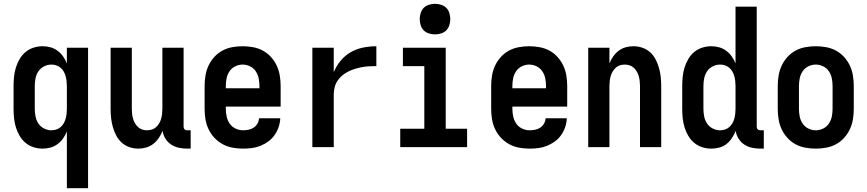

<svg xmlns="http://www.w3.org/2000/svg" viewBox="-20 -770 4540 1005"><path d="M330 215V-82Q322 -62 310 -45Q298 -28 281 -15.5Q264 -3 244 2.5Q224 8 203 8Q179 8 155.5 0.5Q132 -7 113.5 -22.5Q95 -38 82.5 -59.5Q70 -81 63 -104Q56 -127 53.5 -151.5Q51 -176 51 -200V-320Q51 -344 53.5 -368.5Q56 -393 63 -416Q70 -439 82.5 -460.5Q95 -482 113.5 -497.5Q132 -513 155.5 -520.5Q179 -528 203 -528Q224 -528 244 -522.5Q264 -517 281 -504.5Q298 -492 310 -475Q322 -458 330 -438V-520H441V215ZM249 -88Q262 -88 274.5 -92Q287 -96 297 -104.5Q307 -113 313.5 -124.5Q320 -136 323.5 -148.5Q327 -161 328.5 -174Q330 -187 330 -200V-320Q330 -333 328.5 -346Q327 -359 323.5 -371.5Q320 -384 313.5 -395.5Q307 -407 297 -415.5Q287 -424 274.5 -428Q262 -432 249 -432Q229 -432 210.5 -422.5Q192 -413 181 -396.5Q170 -380 166 -360Q162 -340 162 -320V-200Q162 -180 166 -160Q170 -140 181 -123.5Q192 -107 210.5 -97.5Q229 -88 249 -88Z M704 8Q680 8 657 0Q634 -8 616.5 -24Q599 -40 588 -61.5Q577 -83 570.5 -106Q564 -129 561.5 -152.5Q559 -176 559 -200V-520H670V-200Q670 -187 671.5 -174Q673 -161 676.5 -148.5Q680 -136 686.5 -125Q693 -114 702.5 -105Q712 -96 724.5 -92Q737 -88 750 -88Q763 -88 775.5 -92Q788 -96 797.5 -105Q807 -114 813.5 -125Q820 -136 823.5 -148.5Q827 -161 828.5 -174Q830 -187 830 -200V-520H941V-108Q941 -104 942 -100Q943 -96 946 -93Q949 -90 953 -89Q957 -88 961 -88H978V8H961Q939 8 917 3.5Q895 -1 876.5 -13Q858 -25 846 -44Q834 -63 831 -85Q823 -65 811 -47.5Q799 -30 782.5 -17Q766 -4 745.5 2Q725 8 704 8Z M1252 8Q1225 8 1197.5 3Q1170 -2 1146 -15Q1122 -28 1103 -48Q1084 -68 1072 -93Q1060 -118 1055.5 -145.5Q1051 -173 1051 -200V-320Q1051 -347 1055.5 -374.5Q1060 -402 1071.5 -426.5Q1083 -451 1101.5 -471.5Q1120 -492 1144 -505Q1168 -518 1195.5 -523Q1223 -528 1250 -528Q1277 -528 1304.5 -523Q1332 -518 1356 -505Q1380 -492 1398.5 -471.5Q1417 -451 1428.5 -426.5Q1440 -402 1444.5 -374.5Q1449 -347 1449 -320V-212H1162V-200Q1162 -180 1166.5 -159.5Q1171 -139 1182.5 -122.5Q1194 -106 1213 -97Q1232 -88 1252 -88Q1267 -88 1281.5 -91Q1296 -94 1308 -102Q1320 -110 1327.5 -123Q1335 -136 1336 -151H1447Q1446 -127 1438.5 -105Q1431 -83 1417.5 -63.5Q1404 -44 1385 -30Q1366 -16 1344 -7Q1322 2 1299 5Q1276 8 1252 8ZM1162 -308H1338V-320Q1338 -340 1334 -360Q1330 -380 1318.5 -397Q1307 -414 1288.5 -423Q1270 -432 1250 -432Q1230 -432 1211.5 -423Q1193 -414 1181.5 -397Q1170 -380 1166 -360Q1162 -340 1162 -320Z M1615 0V-520H1727V-392Q1740 -424 1762.5 -451.5Q1785 -479 1815.5 -496.5Q1846 -514 1880.5 -521Q1915 -528 1950 -528V-424Q1931 -424 1912 -423Q1893 -422 1874.5 -418.5Q1856 -415 1838 -409.5Q1820 -404 1803 -395.5Q1786 -387 1771.5 -375Q1757 -363 1746.5 -347Q1736 -331 1731.5 -312.5Q1727 -294 1727 -276V0Z M2075 0V-96H2201V-424H2089V-520H2313V-96H2425V0ZM2257 -590Q2241 -590 2225 -595Q2209 -600 2198 -611Q2187 -622 2182 -638Q2177 -654 2177 -670Q2177 -686 2182 -702Q2187 -718 2198 -729Q2209 -740 2225 -745Q2241 -750 2257 -750Q2273 -750 2289 -745Q2305 -740 2316 -729Q2327 -718 2332 -702Q2337 -686 2337 -670Q2337 -654 2332 -638Q2327 -622 2316 -611Q2305 -600 2289 -595Q2273 -590 2257 -590Z M2752 8Q2725 8 2697.5 3Q2670 -2 2646 -15Q2622 -28 2603 -48Q2584 -68 2572 -93Q2560 -118 2555.5 -145.5Q2551 -173 2551 -200V-320Q2551 -347 2555.5 -374.5Q2560 -402 2571.5 -426.5Q2583 -451 2601.5 -471.5Q2620 -492 2644 -505Q2668 -518 2695.5 -523Q2723 -528 2750 -528Q2777 -528 2804.5 -523Q2832 -518 2856 -505Q2880 -492 2898.5 -471.5Q2917 -451 2928.5 -426.5Q2940 -402 2944.5 -374.5Q2949 -347 2949 -320V-212H2662V-200Q2662 -180 2666.5 -159.5Q2671 -139 2682.5 -122.5Q2694 -106 2713 -97Q2732 -88 2752 -88Q2767 -88 2781.5 -91Q2796 -94 2808 -102Q2820 -110 2827.5 -123Q2835 -136 2836 -151H2947Q2946 -127 2938.5 -105Q2931 -83 2917.5 -63.5Q2904 -44 2885 -30Q2866 -16 2844 -7Q2822 2 2799 5Q2776 8 2752 8ZM2662 -308H2838V-320Q2838 -340 2834 -360Q2830 -380 2818.5 -397Q2807 -414 2788.5 -423Q2770 -432 2750 -432Q2730 -432 2711.5 -423Q2693 -414 2681.5 -397Q2670 -380 2666 -360Q2662 -340 2662 -320Z M3059 0V-520H3170V-438Q3178 -458 3190 -475Q3202 -492 3218.5 -504.5Q3235 -517 3255 -522.5Q3275 -528 3296 -528Q3320 -528 3343 -520Q3366 -512 3383.5 -496Q3401 -480 3412 -458.5Q3423 -437 3429.5 -414Q3436 -391 3438.5 -367.5Q3441 -344 3441 -320V0H3330V-320Q3330 -333 3328.5 -346Q3327 -359 3323.5 -371.5Q3320 -384 3313.5 -395Q3307 -406 3297.5 -415Q3288 -424 3275.5 -428Q3263 -432 3250 -432Q3237 -432 3224.5 -428Q3212 -424 3202.5 -415Q3193 -406 3186.5 -395Q3180 -384 3176.5 -371.5Q3173 -359 3171.5 -346Q3170 -333 3170 -320V0Z M3703 8Q3679 8 3655.5 0.5Q3632 -7 3613.5 -22.5Q3595 -38 3582.5 -59.5Q3570 -81 3563 -104Q3556 -127 3553.5 -151.5Q3551 -176 3551 -200V-320Q3551 -344 3553.5 -368.5Q3556 -393 3563 -416Q3570 -439 3582.5 -460.5Q3595 -482 3613.5 -497.5Q3632 -513 3655.5 -520.5Q3679 -528 3703 -528Q3724 -528 3744 -522.5Q3764 -517 3781 -504.5Q3798 -492 3810 -475Q3822 -458 3830 -438V-735H3941V-108Q3941 -104 3942 -100Q3943 -96 3946 -93Q3949 -90 3953 -89Q3957 -88 3961 -88H3978V8H3961Q3939 8 3917 3.5Q3895 -1 3876.5 -13Q3858 -25 3846 -44Q3834 -63 3831 -85Q3823 -65 3811 -47Q3799 -29 3782.5 -16Q3766 -3 3745 2.5Q3724 8 3703 8ZM3749 -88Q3762 -88 3774.5 -92Q3787 -96 3797 -104.5Q3807 -113 3813.5 -124.5Q3820 -136 3823.5 -148.5Q3827 -161 3828.5 -174Q3830 -187 3830 -200V-320Q3830 -333 3828.5 -346Q3827 -359 3823.5 -371.5Q3820 -384 3813.5 -395.5Q3807 -407 3797 -415.5Q3787 -424 3774.5 -428Q3762 -432 3749 -432Q3729 -432 3710.5 -422.5Q3692 -413 3681 -396.5Q3670 -380 3666 -360Q3662 -340 3662 -320V-200Q3662 -180 3666 -160Q3670 -140 3681 -123.5Q3692 -107 3710.5 -97.5Q3729 -88 3749 -88Z M4250 8Q4223 8 4195.5 3Q4168 -2 4144 -15Q4120 -28 4101.5 -48.5Q4083 -69 4071.5 -93.5Q4060 -118 4055.5 -145.5Q4051 -173 4051 -200V-320Q4051 -347 4055.5 -374.5Q4060 -402 4071.5 -426.5Q4083 -451 4101.5 -471.5Q4120 -492 4144 -505Q4168 -518 4195.5 -523Q4223 -528 4250 -528Q4277 -528 4304.5 -523Q4332 -518 4356 -505Q4380 -492 4398.5 -471.5Q4417 -451 4428.5 -426.5Q4440 -402 4444.5 -374.5Q4449 -347 4449 -320V-200Q4449 -173 4444.5 -145.5Q4440 -118 4428.5 -93.5Q4417 -69 4398.5 -48.5Q4380 -28 4356 -15Q4332 -2 4304.5 3Q4277 8 4250 8ZM4250 -88Q4270 -88 4288.5 -97Q4307 -106 4318.5 -123Q4330 -140 4334 -160Q4338 -180 4338 -200V-320Q4338 -340 4334 -360Q4330 -380 4318.5 -397Q4307 -414 4288.5 -423Q4270 -432 4250 -432Q4230 -432 4211.5 -423Q4193 -414 4181.5 -397Q4170 -380 4166 -360Q4162 -340 4162 -320V-200Q4162 -180 4166 -160Q4170 -140 4181.5 -123Q4193 -106 4211.5 -97Q4230 -88 4250 -88Z"/></svg>

Font: Iosevka Algr
Style: Bold
Weight: 700
Monospace: yes
Designer: Belleve Invis
Foundry: Belleve Invis
Version: Version 26.0.2; ttfautohint (v1.8.3)